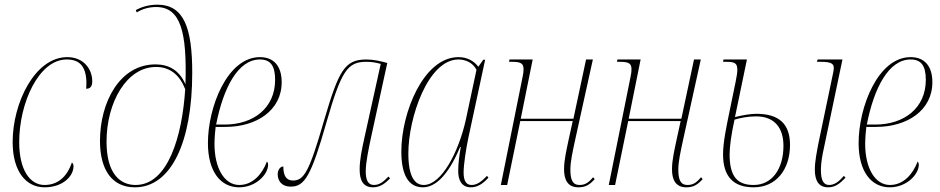

<svg xmlns="http://www.w3.org/2000/svg" viewBox="-20 -790 4015 820"><path d="M170 10C249 10 294 -38 294 -80C294 -89 290 -94 287 -96C266 -34 226 0 170 0C108 0 62 -64 62 -183C62 -349 145 -536 265 -536C316 -536 346 -511 349 -443C349 -433 349 -422 348 -411C364 -411 374 -419 374 -443C374 -493 339 -546 267 -546C129 -546 34 -350 34 -184C34 -55 93 10 170 10Z M556 10C711 10 801 -183 801 -479C801 -670 766 -770 652 -770C612 -770 580 -758 560 -747L564 -737C587 -751 614 -760 647 -760C752 -760 779 -652 772 -430C745 -492 699 -515 644 -515C491 -515 407 -353 407 -188C407 -68 456 10 556 10ZM559 0C493 0 435 -48 435 -185C435 -353 521 -504 646 -504C708 -504 748 -468 771 -409C758 -207 697 0 559 0Z M1001 10C1074 10 1125 -46 1125 -86C1125 -94 1122 -98 1120 -100C1100 -47 1060 0 1002 0C938 0 896 -72 896 -176C896 -204 900 -240 901 -248H943C1075 -248 1183 -318 1183 -439C1183 -507 1150 -546 1090 -546C951 -546 868 -333 868 -179C868 -56 923 10 1001 10ZM939 -258H903C934 -416 997 -536 1090 -536C1134 -536 1155 -511 1155 -449C1155 -329 1063 -258 939 -258Z M1573 10C1604 10 1625 -7 1646 -28L1639 -36C1618 -14 1601 0 1577 0C1551 0 1542 -23 1542 -58C1542 -97 1555 -157 1564 -200L1634 -521C1606 -529 1575 -536 1545 -536C1452 -536 1427 -489 1365 -279C1301 -57 1279 -19 1231 -19C1202 -19 1190 -41 1190 -79C1176 -79 1166 -63 1166 -46C1166 -22 1179 7 1222 7C1281 7 1309 -38 1375 -270C1438 -489 1465 -526 1544 -526C1568 -526 1585 -523 1606 -517L1536 -200C1525 -149 1516 -108 1516 -66C1516 -17 1533 10 1573 10Z M1786 10C1835 10 1891 -33 1945 -162H1948C1942 -131 1937 -91 1937 -63C1936 -20 1952 10 1991 10C2020 10 2043 -6 2066 -31L2060 -39C2036 -14 2017 0 1994 0C1970 0 1960 -19 1960 -54C1960 -88 1971 -158 1980 -200L2052 -535H2044L2023 -505C2005 -528 1978 -546 1938 -546C1789 -546 1694 -309 1694 -143C1694 -44 1724 10 1786 10ZM1790 0C1751 0 1724 -36 1724 -135C1724 -287 1808 -536 1938 -536C1970 -536 2000 -521 2015 -492L1970 -281C1940 -143 1866 0 1790 0Z M2450 10C2481 10 2498 -1 2520 -25L2513 -33C2493 -9 2478 0 2455 0C2424 0 2416 -25 2416 -66C2416 -98 2424 -136 2438 -200L2512 -536H2483L2429 -283H2204L2255 -536H2156L2154 -526H2166C2205 -526 2216 -519 2216 -494C2216 -486 2215 -475 2212 -462L2119 0H2146L2202 -273H2426L2410 -200C2400 -152 2389 -108 2389 -67C2389 -26 2402 10 2450 10Z M2911 10C2942 10 2959 -1 2981 -25L2974 -33C2954 -9 2939 0 2916 0C2885 0 2877 -25 2877 -66C2877 -98 2885 -136 2899 -200L2973 -536H2944L2890 -283H2665L2716 -536H2617L2615 -526H2627C2666 -526 2677 -519 2677 -494C2677 -486 2676 -475 2673 -462L2580 0H2607L2663 -273H2887L2871 -200C2861 -152 2850 -108 2850 -67C2850 -26 2863 10 2911 10Z M3199 10C3294 10 3354 -65 3354 -171C3354 -262 3306 -304 3210 -304C3183 -304 3147 -297 3119 -290L3170 -536H3070L3068 -526H3082C3118 -526 3129 -520 3129 -492C3129 -481 3127 -466 3122 -442L3092 -296C3085 -260 3068 -185 3068 -131C3068 -33 3115 10 3199 10ZM3517 10C3547 10 3567 -6 3591 -31L3584 -39C3562 -13 3543 0 3521 0C3497 0 3486 -21 3486 -62C3486 -77 3487 -100 3494 -135L3578 -536H3472L3469 -526H3486C3529 -526 3541 -518 3541 -500C3541 -494 3540 -487 3538 -478L3476 -181C3469 -144 3460 -101 3460 -66C3460 -19 3476 10 3517 10ZM3199 0C3131 0 3096 -33 3096 -131C3096 -163 3103 -215 3117 -279C3142 -287 3178 -293 3209 -293C3288 -293 3326 -244 3326 -167C3326 -70 3278 0 3199 0Z M3780 10C3853 10 3904 -46 3904 -86C3904 -94 3901 -98 3899 -100C3879 -47 3839 0 3781 0C3717 0 3675 -72 3675 -176C3675 -204 3679 -240 3680 -248H3722C3854 -248 3962 -318 3962 -439C3962 -507 3929 -546 3869 -546C3730 -546 3647 -333 3647 -179C3647 -56 3702 10 3780 10ZM3718 -258H3682C3713 -416 3776 -536 3869 -536C3913 -536 3934 -511 3934 -449C3934 -329 3842 -258 3718 -258Z"/></svg>

Font: Noto Serif Display Condensed Thin
Style: Italic
Weight: 100
Width: 3
Italic angle: -12°
Designer: Monotype Design Team
Foundry: Monotype Imaging Inc.
Version: Version 2.009